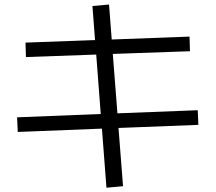

<svg xmlns="http://www.w3.org/2000/svg" viewBox="-20 -790 978 871"><path d="M442.4 -206.5 60.5 -191.4 57.6 -257.8 437 -272.9 416.5 -542.5 97.7 -531.2 95.7 -596.7 411.1 -608.4 399.4 -762.7 474.6 -769.5 486.8 -610.8 839.8 -624 841.8 -557.6 491.7 -545.4 512.7 -275.9 877 -290 879.9 -223.6 517.6 -209.5 538.1 54.7 462.9 61.5Z"/></svg>

Font: Pretendard JP
Style: Regular
Weight: 400
Designer: Base glyphs from Inter by Rasmus Andersson; Hangeul glyphs from Noto Sans CJK(Source Han Sans) by Jang Soo-young and Kan
Foundry: Kil Hyung-jin
Version: Version 1.309